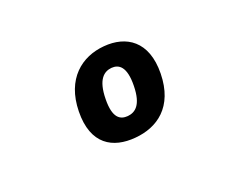

<svg xmlns="http://www.w3.org/2000/svg" viewBox="-65 -934 751 640"><g transform="rotate(-30 310.0 -614.0)"><path d="M486.5 -598.5C508.5 -712 448.5 -765 368 -772C287.5 -779.5 209 -738.5 187 -625.5C164.5 -510 226 -462.5 306.5 -455.5C386.5 -448 464 -483 486.5 -598.5ZM388.5 -607.5C375.5 -540.5 347.5 -528.5 321 -530.5C294 -533 272 -550 285 -616.5C298 -685 326.5 -699 353.5 -697C380 -694.5 402 -675.5 388.5 -607.5Z"/></g></svg>

Font: Monaspace Neon ExtraBold
Style: Italic
Weight: 800
Italic angle: -11°
Designer: Riley Cran & the Lettermatic Team
Foundry: Lettermatic
Version: Version 1.200 (Monaspace Neon)